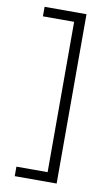

<svg xmlns="http://www.w3.org/2000/svg" viewBox="-89 -713 512 884"><g transform="rotate(10 166.5 -271.0)"><path d="M45.8 125V80.6H191.7V-622.2H45.8V-666.7H241.7V125Z"/></g></svg>

Font: Afacad Flux Light
Style: Regular
Weight: 300
Designer: Kristian Moeller
Foundry: Dicotype
Version: Version 1.100